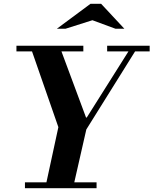

<svg xmlns="http://www.w3.org/2000/svg" viewBox="-20 -996 812 1016"><path d="M299 -294 139 -754H294L445 -348ZM384 -300 435 -374H439L666 -734H701L430 -300ZM219 0 294 -347H445L366 0ZM112 0V-31H491V0ZM67 -724V-754H421V-724ZM547 -724V-754H772V-724ZM281 -844 459 -976H515L638 -844H591L469 -889L327 -844Z"/></svg>

Font: Libre Bodoni
Style: Italic
Weight: 400
Italic angle: -13°
Designer: Pablo Impallari, Rodrigo Fuenzalida
Foundry: Impallari Type
Version: Version 2.005;gftools[0.9.23]